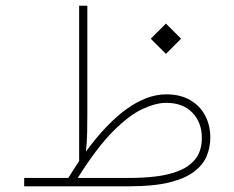

<svg xmlns="http://www.w3.org/2000/svg" viewBox="-20 -654 823 674"><path d="M252.9 -29.3Q319.8 -135.7 376.5 -192.6Q433.1 -249.5 480 -271.2Q526.9 -293 563.5 -293Q622.1 -293 655.3 -258.5Q688.5 -224.1 688.5 -170.4Q688.5 -124.5 666.5 -96.7Q644.5 -68.8 607.7 -54.2Q570.8 -39.6 525.6 -34.4Q480.5 -29.3 434.1 -29.3ZM219.7 -29.3H64.9V0H433.6Q520 0 575.4 -13.9Q630.9 -27.8 662.1 -52Q693.4 -76.2 705.8 -106.9Q718.3 -137.7 718.3 -170.9Q718.3 -213.4 700.4 -247.8Q682.6 -282.2 647.9 -302.5Q613.3 -322.8 563.5 -322.8Q496.6 -322.8 425.5 -272Q354.5 -221.2 281.7 -122.1Q285.2 -155.8 285.9 -186.5Q286.6 -217.3 286.6 -253.9V-633.8H257.8V-88.9Q248.5 -74.2 239 -59.6Q229.5 -44.9 219.7 -29.3ZM509.3 -518.1 562.5 -464.8 615.7 -518.1 562.5 -571.3Z"/></svg>

Font: Estedad-FD-VF Thin
Style: Regular
Weight: 100
Designer: Amin Abedi
Version: Version 5.0